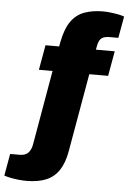

<svg xmlns="http://www.w3.org/2000/svg" viewBox="-152 -782 693 1036"><g transform="rotate(5 194.5 -263.5)"><path d="M31 210Q15 210 -8 208Q-31 206 -53 201.5Q-75 197 -90 192L-69 73H-17Q13 73 29 56.5Q45 40 50 9L120 -393H46L70 -528H144L148 -550Q162 -624 190.5 -664.5Q219 -705 263 -721Q307 -737 364 -737Q381 -737 403.5 -734.5Q426 -732 446.5 -728Q467 -724 479 -719L458 -602H412Q379 -602 365.5 -589.5Q352 -577 347 -549L343 -528H445L421 -393H319L245 29Q234 93 208 133Q182 173 138.5 191.5Q95 210 31 210Z"/></g></svg>

Font: Archivo SemiBold Black
Style: Italic
Weight: 900
Italic angle: -10°
Version: Version 2.001